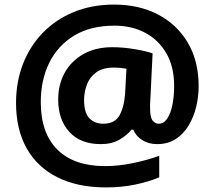

<svg xmlns="http://www.w3.org/2000/svg" viewBox="-20 -734 937 838"><path d="M847 -358Q847 -312 836 -267Q825 -222 802.5 -185Q780 -148 746 -126.5Q712 -105 666 -105Q629 -105 601 -122.5Q573 -140 562 -168H554Q534 -143 500.5 -124Q467 -105 420 -105Q331 -105 282.5 -158.5Q234 -212 234 -299Q234 -366 263 -417.5Q292 -469 345 -498.5Q398 -528 470 -528Q517 -528 567.5 -519.5Q618 -511 646 -501L636 -296Q635 -286 635 -275.5Q635 -265 635 -262Q635 -221 646.5 -207.5Q658 -194 672 -194Q695 -194 710 -216.5Q725 -239 732.5 -276.5Q740 -314 740 -359Q740 -443 706 -501.5Q672 -560 613.5 -591Q555 -622 480 -622Q375 -622 303.5 -578.5Q232 -535 195 -460Q158 -385 158 -288Q158 -153 230.5 -81Q303 -9 439 -9Q497 -9 560 -22Q623 -35 675 -54V40Q627 60 568 72Q509 84 443 84Q319 84 231 40Q143 -4 96.5 -86.5Q50 -169 50 -285Q50 -376 80 -454Q110 -532 166.5 -590.5Q223 -649 302 -681.5Q381 -714 479 -714Q586 -714 669 -671Q752 -628 799.5 -548Q847 -468 847 -358ZM347 -297Q347 -242 370 -218Q393 -194 431 -194Q481 -194 501.5 -230.5Q522 -267 526 -326L532 -434Q521 -436 507 -437.5Q493 -439 476 -439Q429 -439 400.5 -418.5Q372 -398 359.5 -365.5Q347 -333 347 -297Z"/></svg>

Font: Noto Sans Balinese
Style: Bold
Weight: 700
Designer: Aditya Bayu, David Williams
Foundry: David Williams
Version: Version 2.005; ttfautohint (v1.8.4.7-5d5b)